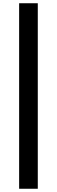

<svg xmlns="http://www.w3.org/2000/svg" viewBox="-20 -878 351 1184"><path d="M98 286V-858H213V286Z"/></svg>

Font: Source Han Sans CN Heavy
Style: Regular
Weight: 900
Designer: Ryoko NISHIZUKA 西塚涼子 (kana, bopomofo & ideographs); Paul D. Hunt (Latin, Greek & Cyrillic); Sandoll Communications 산돌커뮤니
Foundry: Adobe
Version: Version 2.000;hotconv 1.0.107;makeotfexe 2.5.65593